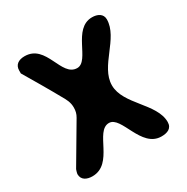

<svg xmlns="http://www.w3.org/2000/svg" viewBox="-162 -846 959 985"><g transform="rotate(-30 317.5 -353.0)"><path d="M46 -47C46 -11 77 1 108 1C235 1 233 -194 317 -194C390 -194 397 1 517 1C550 1 581 -9 581 -48C581 -158 427 -239 427 -353C427 -467 574 -548 574 -660C574 -693 545 -707 513 -707C397 -707 392 -519 318 -519C224 -519 241 -707 113 -707C79 -707 53 -692 53 -657V-640C72 -609 156 -465 173 -433C189 -406 201 -384 201 -353C201 -333 197 -317 187 -300C167 -266 73 -107 53 -73C52 -70 47 -56 47 -53C47 -53 46 -48 46 -47Z"/></g></svg>

Font: Asimov Print
Style: Regular
Weight: 500
Designer: Google
Version: Version 2.000980: 2014